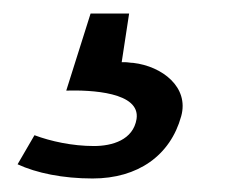

<svg xmlns="http://www.w3.org/2000/svg" viewBox="-20 -34 349 284"><path d="M6 209C34 222 73 230 117 230C184 230 232 196 248 138C260 95 220 64 177 59C173 59 169 58 165 58H160L171 -14H114L78 100C114 99 188 102 182 142C177 173 146 182 119 182C87 182 55 175 31 166Z"/></svg>

Font: Charger Sport
Style: LitObl
Weight: 300
Designer: Jasper
Foundry: Cannot Into Space Fonts
Version: Version 1.1